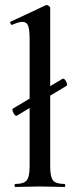

<svg xmlns="http://www.w3.org/2000/svg" viewBox="-20 -745 308 765"><path d="M47 -284Q43 -282 38 -288Q33 -294 30.5 -302Q28 -310 31 -312L229 -431Q234 -433 239 -427Q244 -421 246.5 -413Q249 -405 245 -403ZM41 0Q38 0 38 -6Q38 -12 41 -12Q74 -12 86 -26Q98 -40 98 -81V-592Q98 -627 92 -642.5Q86 -658 69 -658Q55 -658 28 -646Q25 -645 22 -651Q19 -657 21 -658L162 -724Q164 -725 166 -725Q170 -725 175 -721Q180 -717 180 -714V-81Q180 -40 191.5 -26Q203 -12 237 -12Q240 -12 240 -6Q240 0 237 0Q218 0 192.5 -1Q167 -2 139 -2Q111 -2 85.5 -1Q60 0 41 0Z"/></svg>

Font: Cormorant SemiBold
Style: Regular
Weight: 600
Designer: Christian Thalmann (Catharsis Fonts)
Foundry: Catharsis Fonts
Version: Version 4.000